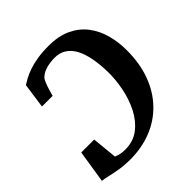

<svg xmlns="http://www.w3.org/2000/svg" viewBox="-202 -899 1055 1055"><g transform="rotate(-45 326.0 -371.0)"><path d="M335.8 -751Q414.3 -751 469 -725Q523.7 -699 557.8 -654.2Q592 -609.4 607.7 -552.3Q623.5 -495.3 623.6 -433.3Q624.2 -329.9 594.2 -248.1Q564.1 -166.3 508.9 -108.9Q453.7 -51.4 378 -21.4Q302.2 8.7 211.3 8.7Q169.3 8.7 131.9 2.6Q94.6 -3.6 65.6 -10.5Q36.6 -17.4 19.2 -19.2L49.2 -209.6H149.7L164.3 -62.9Q172.5 -59.4 182.1 -56.3Q191.7 -53.2 204.2 -51.4Q216.7 -49.6 232.9 -49.6Q295.3 -49.6 340 -84.3Q384.7 -118.9 413.2 -174.8Q441.6 -230.8 454.5 -296.5Q467.3 -362.2 465.8 -423.9Q464.2 -482.2 455 -529.6Q445.7 -577.1 427.6 -610.9Q409.4 -644.7 381.1 -663Q352.8 -681.4 313 -681.4Q298.4 -681.4 277.1 -678.8Q255.9 -676.3 233.9 -667.8Q211.9 -659.3 194.9 -641.8Q189.1 -632.7 184 -621Q178.9 -609.3 174.4 -596.1Q169.9 -582.9 166 -568.8Q162 -554.7 158 -540.8H75.2L95.9 -686.4Q110.1 -695.6 130.8 -706.8Q151.4 -718 180.4 -728.1Q209.4 -738.2 247.8 -744.6Q286.3 -751 335.8 -751Z"/></g></svg>

Font: Merriweather Light
Style: Italic
Weight: 300
Italic angle: -7.8°
Designer: Eben Sorkin
Foundry: Eben Sorkin
Version: Version 2.101